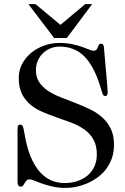

<svg xmlns="http://www.w3.org/2000/svg" viewBox="-20 -904 614 940"><path d="M65.9 -268.1Q65.9 -280.3 67.6 -287.1Q69.3 -293.9 79.1 -293.9Q85.4 -293.9 88.9 -290Q92.3 -286.1 94.5 -277.3Q96.7 -268.6 99.1 -253.9Q101.6 -239.3 106 -217.8Q119.1 -155.8 140.1 -115Q161.1 -74.2 186.5 -50.5Q211.9 -26.9 240 -17.3Q268.1 -7.8 295.9 -7.8Q329.6 -7.8 358.6 -17.3Q387.7 -26.9 408.9 -44.9Q430.2 -63 442.1 -89.1Q454.1 -115.2 454.1 -147.9Q454.1 -191.4 437.7 -220.5Q421.4 -249.5 394.5 -269Q367.7 -288.6 333.3 -301.8Q298.8 -314.9 262.9 -327.4Q227.1 -339.8 192.6 -354Q158.2 -368.2 131.3 -389.6Q104.5 -411.1 88.1 -442.9Q71.8 -474.6 71.8 -522Q71.8 -560.1 88.6 -591.6Q105.5 -623 133.3 -645.8Q161.1 -668.5 196.8 -681.2Q232.4 -693.8 270 -693.8Q304.7 -693.8 332.3 -688Q359.9 -682.1 380.9 -674.8Q401.9 -667.5 415.8 -661.6Q429.7 -655.8 437 -655.8Q448.2 -655.8 452.4 -661.1Q456.5 -666.5 459 -672.9Q461.4 -679.2 464.1 -684.6Q466.8 -689.9 475.1 -689.9Q487.3 -689.9 488.8 -671.9Q493.2 -621.6 496.3 -586.4Q499.5 -551.3 501.5 -527.3Q503.4 -503.4 504.6 -489.5Q505.9 -475.6 506.3 -467.8Q506.8 -460 506.8 -456.8Q506.8 -453.6 506.8 -451.2Q506.8 -444.8 505.1 -439.5Q503.4 -434.1 495.1 -434.1Q490.7 -434.1 488.3 -435.8Q485.8 -437.5 483.4 -442.6Q481 -447.8 478 -457.5Q475.1 -467.3 470.2 -482.9Q439.5 -582 391.8 -628.9Q344.2 -675.8 272 -675.8Q247.1 -675.8 225.6 -666.7Q204.1 -657.7 188.7 -642.1Q173.3 -626.5 164.6 -605.5Q155.8 -584.5 155.8 -561Q155.8 -525.4 172.1 -501.2Q188.5 -477.1 215.3 -459.2Q242.2 -441.4 276.6 -428Q311 -414.6 346.9 -400.6Q382.8 -386.7 417.2 -370.6Q451.7 -354.5 478.5 -331.1Q505.4 -307.6 521.7 -274.9Q538.1 -242.2 538.1 -195.8Q538.1 -157.7 526.9 -127.2Q515.6 -96.7 497.1 -73.2Q478.5 -49.8 454.1 -33Q429.7 -16.1 403.6 -5.1Q377.4 5.9 351.1 11Q324.7 16.1 301.8 16.1Q267.1 16.1 238 9.5Q209 2.9 186.5 -4.9Q164.1 -12.7 148.4 -19.3Q132.8 -25.9 125 -25.9Q114.7 -25.9 109.6 -20.3Q104.5 -14.6 101.1 -8.1Q97.7 -1.5 93.3 4.2Q88.9 9.8 80.1 9.8Q74.7 9.8 70.3 4.2Q65.9 -1.5 65.9 -12.2ZM397 -883.8H431.2L307.1 -717.8H245.1L119.1 -883.8H153.8L275.9 -782.2Z"/></svg>

Font: XB Zar
Style: Regular
Weight: 400
Designer: Behnam
Foundry: Irmug
Version: Version 8.005 2009